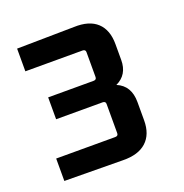

<svg xmlns="http://www.w3.org/2000/svg" viewBox="-96 -883 632 660"><g transform="rotate(-20 220.0 -553.0)"><path d="M245 -309 31 -311V-393H247Q258 -393 258 -403V-510Q258 -520 247 -520H77V-600H243Q254 -600 254 -610V-701Q254 -711 243 -711H34V-794L243 -797Q299 -799 328 -772Q357 -745 357 -693V-635Q357 -581 312 -560Q360 -540 360 -480V-413Q360 -362 330.5 -335Q301 -308 245 -309Z"/></g></svg>

Font: Kdam Thmor Pro
Style: Regular
Weight: 400
Designer: Sovichet Tep, Longdey Hak
Foundry: Anagata Design
Version: Version 1.003; ttfautohint (v1.8.4.7-5d5b)